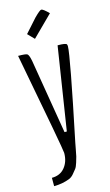

<svg xmlns="http://www.w3.org/2000/svg" viewBox="-142 -797 601 1047"><g transform="rotate(-15 158.5 -274.0)"><path d="M26 200V153Q73 153 99.5 120.5Q126 88 126 39Q126 19 20 -537Q63 -537 71.5 -531.5Q80 -526 87 -491L157 -70H170L243 -537Q291 -537 294 -528Q296 -525 296 -517Q296 -466 199 0Q197 9 192 37Q187 65 184.5 75Q182 85 175 107.5Q168 130 161 139Q154 148 141.5 163Q129 178 114 184Q72 200 26 200ZM166 -715Q199 -748 207 -748Q217 -748 248 -717L133 -603L98 -639Z"/></g></svg>

Font: Economica
Style: Regular
Weight: 400
Designer: Vicente Lamonaca
Foundry: Vicente Lamonaca
Version: Version 1.101